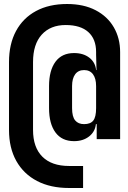

<svg xmlns="http://www.w3.org/2000/svg" viewBox="-20 -760 640 959"><path d="M325 179Q232 179 165 144Q98 109 61.5 44Q25 -21 25 -111V-450Q25 -540 60 -605Q95 -670 160 -705Q225 -740 315 -740Q398 -740 457.5 -709Q517 -678 548.5 -623.5Q580 -569 580 -500V-65H463V-140H459Q455 -102 425 -78.5Q395 -55 350 -55Q289 -55 257 -98.5Q225 -142 225 -220V-330Q225 -408 257 -451.5Q289 -495 350 -495Q396 -495 426 -472Q456 -449 460 -410H462L460 -487V-500Q460 -565 421 -600Q382 -635 308 -635Q232 -635 188.5 -587Q145 -539 145 -450V-111Q145 -24 191.5 22.5Q238 69 325 69H395V179ZM400 -140Q432 -140 446 -158Q460 -176 460 -220V-330Q460 -368 444.5 -389Q429 -410 400 -410Q371 -410 355.5 -389Q340 -368 340 -330V-220Q340 -177 355.5 -158.5Q371 -140 400 -140Z"/></svg>

Font: Tiny ExtraBold
Style: Regular
Weight: 800
Designer: Philipp Nurullin, Konstantin Bulenkov
Foundry: JetBrains
Version: Version 2.251; ttfautohint (v1.8.4.7-5d5b)